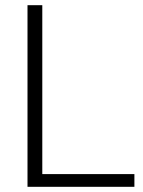

<svg xmlns="http://www.w3.org/2000/svg" viewBox="-20 -720 553 740"><path d="M498 -49V0H86V-700H143V-49Z"/></svg>

Font: Krub Light
Style: Regular
Weight: 300
Designer: Ekaluck Peanpanawate
Foundry: Cadson Demak Co.,Ltd.
Version: Version 1.000; ttfautohint (v1.6)